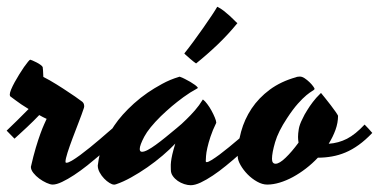

<svg xmlns="http://www.w3.org/2000/svg" viewBox="-52 -523 1129 572"><path d="M198.2 -202.1Q191.9 -183.1 182.4 -158.7Q172.9 -134.3 164.1 -110.8Q155.3 -87.4 149.2 -68.4Q143.1 -49.3 143.1 -41Q143.1 -38.1 146 -38.1Q151.4 -38.1 162.1 -44.4Q172.9 -50.8 186.8 -61Q200.7 -71.3 215.8 -83.5Q231 -95.7 244.9 -107.7Q258.8 -119.6 270 -129.4Q281.2 -139.2 287.1 -144Q291.5 -139.6 297.6 -132.8Q303.7 -126 309.1 -120.1Q298.3 -109.4 282.2 -94Q266.1 -78.6 247.3 -62.5Q228.5 -46.4 208.3 -30.3Q188 -14.2 168.7 -1.5Q149.4 11.2 132.8 19Q116.2 26.9 105 26.9Q97.7 26.9 86.4 21.7Q75.2 16.6 64.9 9Q54.7 1.5 47.4 -7.8Q40 -17.1 40 -25.9Q47.4 -58.6 54.7 -83Q62 -107.4 68.4 -124.8Q74.7 -142.1 79.6 -152.8Q84.5 -163.6 86.9 -168.9Q81.1 -171.4 75.7 -174.3Q70.3 -177.2 64.9 -180.2Q57.1 -171.9 47.6 -162.6Q38.1 -153.3 28.3 -144Q18.6 -134.8 8.8 -126Q-1 -117.2 -8.8 -109.9L-32.2 -133.8Q-19.5 -146 -1.7 -163.3Q16.1 -180.7 33.2 -198.2Q21 -205.6 11.2 -212.2Q1.5 -218.8 -5.4 -224.1Q-13.7 -230 -20 -234.9Q-22.9 -236.3 -22.9 -241.2Q-22.9 -246.6 -18.8 -256.6Q-14.6 -266.6 -8.3 -278.1Q-2 -289.6 5.4 -301.5Q12.7 -313.5 19.5 -323.2Q26.4 -333 31.5 -339.1Q36.6 -345.2 38.1 -345.2Q39.1 -345.2 44.7 -342.8Q50.3 -340.3 56.6 -337.2Q63 -334 68.4 -330.1Q73.7 -326.2 75.2 -323.2Q75.7 -320.8 76.2 -313Q76.7 -305.2 77.1 -293.9Q96.2 -284.2 116.2 -271.7Q136.2 -259.3 152.8 -248Q172.4 -235.4 189.9 -222.2Q196.3 -218.3 198 -212.4Q199.7 -206.5 198.2 -202.1Z M561 -43Q561 -40 564 -40Q568.4 -40 578.6 -46.4Q588.9 -52.7 602.1 -62.5Q615.2 -72.3 630.1 -84.5Q645 -96.7 658.7 -108.4Q672.4 -120.1 683.3 -129.9Q694.3 -139.6 700.2 -145Q704.6 -140.6 711.2 -133.3Q717.8 -126 723.1 -120.1Q711.4 -109.4 695.1 -94Q678.7 -78.6 659.9 -62Q641.1 -45.4 621.1 -29.1Q601.1 -12.7 582 0Q563 12.7 545.9 20.8Q528.8 28.8 516.1 28.8Q507.3 28.8 496.8 25.4Q486.3 22 477.5 15.9Q468.8 9.8 462.9 1.5Q457 -6.8 457 -17.1Q457 -21 456.8 -26.6Q456.5 -32.2 457.5 -41.3Q458.5 -50.3 461.4 -63.2Q464.4 -76.2 470.2 -95.2Q454.1 -78.1 432.4 -59.6Q410.6 -41 386.7 -24.4Q362.8 -7.8 338.6 5.6Q314.5 19 293.9 25.9Q291.5 26.9 290 26.9Q288.6 26.9 287.1 26.9Q282.2 26.9 274.2 22Q266.1 17.1 258.3 9Q250.5 1 244.9 -9.3Q239.3 -19.5 239.3 -29.8Q239.3 -32.7 242.2 -49.3Q245.1 -65.9 256.1 -91.6Q267.1 -117.2 288.6 -149.2Q310.1 -181.2 347.2 -214.8Q366.2 -231.9 388.2 -247.1Q406.7 -259.8 430.7 -272.9Q454.6 -286.1 481 -293.9Q481.9 -293.9 482.7 -294.4Q483.4 -294.9 484.9 -293.9Q490.7 -292 498.8 -287.8Q506.8 -283.7 514.9 -279.1Q522.9 -274.4 529.1 -269.8Q535.2 -265.1 537.1 -262.2Q537.6 -261.2 537.1 -260.7L536.1 -259.8Q514.2 -248 494.6 -233.6Q475.1 -219.2 460 -206.5Q442.4 -191.4 427.2 -176.8Q391.6 -141.6 377.9 -116Q364.3 -90.3 364.3 -79.1Q364.3 -70.8 371.1 -70.8Q377.9 -70.8 388.4 -76.4Q398.9 -82 412.1 -91.6Q425.3 -101.1 441.2 -114Q457 -127 474.1 -141.1Q489.3 -153.3 503.4 -167.5Q515.6 -179.2 528.8 -194.3Q542 -209.5 551.3 -225.1Q551.3 -225.6 551.8 -226.1Q552.2 -226.6 553.2 -226.1Q558.6 -222.2 565.4 -213.1Q572.3 -204.1 578.1 -193.4Q584 -182.6 588.1 -172.6Q592.3 -162.6 592.3 -157.2Q581.1 -134.3 575 -115.5Q568.8 -96.7 565.7 -82.5Q562.5 -68.4 561.8 -58.3Q561 -48.3 561 -43ZM655.3 -454.1Q627.9 -420.4 596.2 -390.1Q564.5 -359.9 532.2 -334Q529.8 -335.4 524.7 -339.4Q519.5 -343.3 514.2 -348.1Q508.8 -353 503.9 -357.2Q499 -361.3 497.1 -363.8Q509.3 -378.9 524.4 -399.4Q539.6 -419.9 553.7 -440.2Q567.9 -460.4 579.1 -477.3Q590.3 -494.1 595.2 -502.9Q605.5 -498 615 -490.5Q624.5 -482.9 632.6 -475.6Q640.6 -468.3 646.5 -462.2Q652.3 -456.1 655.3 -454.1Z M758.3 -49.8Q758.3 -35.2 769 -35.2Q780.3 -35.2 798.8 -53Q817.4 -70.8 837.4 -98.1Q836.4 -103.5 836.2 -107.7Q835.9 -111.8 835.9 -115.2Q835.9 -125 838.1 -138.4Q840.3 -151.9 849.1 -168.9Q855 -182.1 863.3 -194.8Q870.1 -206.1 879.9 -219Q889.6 -231.9 901.4 -243.2L904.3 -246.1Q909.2 -240.2 917.2 -230.2Q925.3 -220.2 933.3 -209.7Q941.4 -199.2 947.5 -190.4Q953.6 -181.6 955.1 -178.2Q955.1 -157.2 947.5 -136.2Q939.9 -115.2 927.2 -94.7Q956.5 -96.7 981.7 -109.6Q1006.8 -122.6 1034.2 -151.9Q1038.6 -147.5 1045.7 -139.9Q1052.7 -132.3 1057.1 -127Q1036.6 -105.5 1016.8 -91.3Q997.1 -77.1 977.3 -68.8Q957.5 -60.5 937 -56.9Q916.5 -53.2 895 -53.2Q878.4 -35.6 859.4 -21Q840.3 -6.3 820.6 4.4Q800.8 15.1 781.2 21Q761.7 26.9 744.1 26.9Q729.5 26.9 713.9 18.1Q698.2 9.3 685.5 -3.7Q672.9 -16.6 664.6 -31.2Q656.2 -45.9 656.2 -57.1Q656.2 -94.2 666.3 -130.9Q676.3 -167.5 697.5 -199.5Q718.8 -231.4 751.7 -255.9Q784.7 -280.3 830.1 -293Q831.5 -293.9 835.2 -294.4Q838.9 -294.9 841.3 -294.9Q848.1 -294.9 855.7 -289.8Q863.3 -284.7 869.9 -278.3Q876.5 -272 880.9 -265.9Q885.3 -259.8 885.3 -257.8Q884.3 -255.4 877.9 -251.7Q871.6 -248 860.8 -239.3Q850.1 -230.5 835.4 -214.1Q820.8 -197.8 803.2 -170.9Q776.9 -131.3 767.6 -99.4Q758.3 -67.4 758.3 -49.8Z"/></svg>

Font: Yesteryear
Style: Regular
Weight: 400
Designer: Astigmatic (AOETI)
Foundry: Astigmatic (AOETI)
Version: Version 1.000